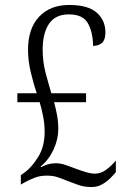

<svg xmlns="http://www.w3.org/2000/svg" viewBox="-20 -744 511 774"><path d="M350 10Q320 10 297 2Q274 -6 251 -15Q232 -23 213 -29.5Q194 -36 169 -36Q142 -36 121 -28Q100 -20 78 -8L64 0V-38L81 -50Q108 -70 134 -111.5Q160 -153 160 -213Q160 -243 154 -274Q148 -305 140 -332H50V-368H128Q115 -407 104 -453Q93 -499 93 -543Q93 -629 137.5 -676.5Q182 -724 259 -724Q335 -724 370 -693Q405 -662 405 -613Q405 -584 391.5 -571.5Q378 -559 355 -559Q355 -612 335 -649Q315 -686 258 -686Q203 -686 177.5 -648Q152 -610 152 -544Q152 -494 164.5 -447.5Q177 -401 187 -368H327V-332H198Q205 -307 210 -279.5Q215 -252 215 -223Q215 -183 196 -141.5Q177 -100 144 -73L145 -70Q165 -80 179 -83Q193 -86 205 -86Q225 -86 248.5 -77.5Q272 -69 288 -63Q307 -56 327 -50Q347 -44 363 -44Q387 -44 409 -60.5Q431 -77 447 -97V-50Q438 -39 424 -25Q410 -11 391 -0.5Q372 10 350 10Z"/></svg>

Font: Noto Serif Tamil Condensed Light
Style: Regular
Weight: 300
Width: 3
Designer: Indian Type Foundry, Tom Grace, and the Monotype Design Team
Foundry: Monotype Imaging Inc.
Version: Version 2.004; ttfautohint (v1.8.4.7-5d5b)